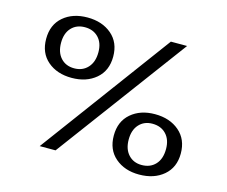

<svg xmlns="http://www.w3.org/2000/svg" viewBox="-99 -827 1149 971"><g transform="rotate(15 475.5 -341.0)"><path d="M246 -375Q169 -375 120 -417Q71 -459 71 -533Q71 -607 120 -649Q169 -691 246 -691Q323 -691 372.5 -649Q422 -607 422 -533Q422 -459 372.5 -417Q323 -375 246 -375ZM180 0 684 -682H769L263 0ZM246 -425Q290 -425 317 -454.5Q344 -484 344 -535Q344 -584 317 -612Q290 -640 246 -640Q202 -640 175.5 -611.5Q149 -583 149 -533Q149 -483 175.5 -454Q202 -425 246 -425ZM702 9Q626 9 577 -33Q528 -75 528 -149Q528 -223 577 -265Q626 -307 702 -307Q780 -307 829.5 -264.5Q879 -222 879 -148Q879 -75 829.5 -33Q780 9 702 9ZM702 -41Q747 -41 774 -70Q801 -99 801 -151Q801 -200 774 -228.5Q747 -257 702 -257Q659 -257 632.5 -228Q606 -199 606 -149Q606 -99 632.5 -70Q659 -41 702 -41Z"/></g></svg>

Font: Montagu Slab 16pt
Style: Regular
Weight: 400
Designer: Florian Karsten
Foundry: Florian Karsten
Version: Version 1.000; ttfautohint (v1.8.3)